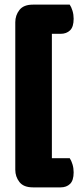

<svg xmlns="http://www.w3.org/2000/svg" viewBox="-20 -678 343 829"><path d="M281 -658Q288 -648 293 -631.5Q298 -615 298 -597Q298 -562 282.5 -547Q267 -532 242 -532H204V5H281Q288 15 293 31.5Q298 48 298 66Q298 101 282.5 116Q267 131 242 131H122Q82 131 64 108Q46 85 46 55V-582Q46 -612 64 -635Q82 -658 122 -658Z"/></svg>

Font: Baloo Da 2 ExtraBold
Style: Regular
Weight: 800
Designer: Noopur Datye, Sulekha Rajkumar and Ek Type
Foundry: Ek Type
Version: Version 1.640;hotconv 1.0.111;makeotfexe 2.5.65597; ttfautoh